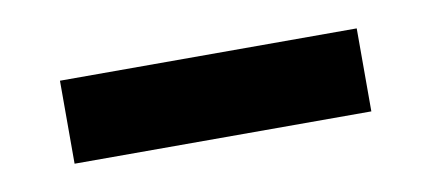

<svg xmlns="http://www.w3.org/2000/svg" viewBox="-28 -733 456 203"><g transform="rotate(-10 200.0 -631.5)"><path d="M40.7 -586.9H359.3V-676H40.7V-586.9Z"/></g></svg>

Font: Source Serif Variable
Style: Regular
Weight: 389
Designer: Frank Grießhammer
Foundry: Adobe Systems Incorporated
Version: Version 3.001;hotconv 1.0.111;makeotfexe 2.5.65597